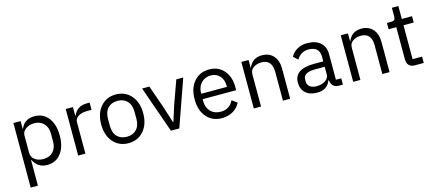

<svg xmlns="http://www.w3.org/2000/svg" viewBox="-58 -1257 4664 2056"><g transform="rotate(-15 2274.0 -229.5)"><path d="M85 200V-516H165V-432H169Q209 -528 320 -528Q417 -528 473.5 -455Q530 -382 530 -258Q530 -134 473.5 -61Q417 12 320 12Q216 12 169 -84H165V200ZM298 -60Q365 -60 404.5 -102Q444 -144 444 -214V-302Q444 -372 404.5 -414Q365 -456 298 -456Q243 -456 204 -427.5Q165 -399 165 -357V-165Q165 -116 203 -88Q241 -60 298 -60Z M745 0H665V-516H745V-421H750Q765 -462 802.5 -489Q840 -516 899 -516H930V-436H883Q820 -436 782.5 -412Q745 -388 745 -350Z M1390.5 -62Q1326 12 1222 12Q1118 12 1053.5 -62Q989 -136 989 -258Q989 -380 1053.5 -454Q1118 -528 1222 -528Q1326 -528 1390.5 -454Q1455 -380 1455 -258Q1455 -136 1390.5 -62ZM1369 -221V-295Q1369 -374 1329 -415.5Q1289 -457 1222 -457Q1155 -457 1115 -415.5Q1075 -374 1075 -295V-221Q1075 -142 1115 -100.5Q1155 -59 1222 -59Q1289 -59 1329 -100.5Q1369 -142 1369 -221Z M1786 0H1693L1512 -516H1592L1682 -260L1738 -84H1743L1799 -260L1891 -516H1968Z M2257 12Q2152 12 2088.5 -61.5Q2025 -135 2025 -258Q2025 -381 2088.5 -454.5Q2152 -528 2257 -528Q2359 -528 2419.5 -457.5Q2480 -387 2480 -276V-238H2109V-214Q2109 -146 2150.5 -102Q2192 -58 2262 -58Q2362 -58 2404 -147L2461 -106Q2436 -52 2382 -20Q2328 12 2257 12ZM2257 -461Q2192 -461 2150.5 -417Q2109 -373 2109 -305V-298H2394V-309Q2394 -377 2356.5 -419Q2319 -461 2257 -461Z M2692 0H2612V-516H2692V-432H2696Q2737 -528 2842 -528Q2922 -528 2968.5 -476Q3015 -424 3015 -331V0H2935V-317Q2935 -456 2818 -456Q2766 -456 2729 -430.5Q2692 -405 2692 -358Z M3600 0H3555Q3477 0 3466 -84H3461Q3427 12 3312 12Q3231 12 3185 -30Q3139 -72 3139 -144Q3139 -295 3359 -295H3461V-346Q3461 -459 3339 -459Q3254 -459 3208 -382L3160 -427Q3183 -471 3230 -499.5Q3277 -528 3343 -528Q3436 -528 3488.5 -482Q3541 -436 3541 -354V-70H3600ZM3325 -56Q3384 -56 3422.5 -83Q3461 -110 3461 -150V-235H3355Q3223 -235 3223 -157V-136Q3223 -98 3250.5 -77Q3278 -56 3325 -56Z M3794 0H3714V-516H3794V-432H3798Q3839 -528 3944 -528Q4024 -528 4070.5 -476Q4117 -424 4117 -331V0H4037V-317Q4037 -456 3920 -456Q3868 -456 3831 -430.5Q3794 -405 3794 -358Z M4496 0H4396Q4356 0 4333.5 -23.5Q4311 -47 4311 -85V-446H4226V-516H4274Q4299 -516 4309 -526.5Q4319 -537 4319 -563V-659H4391V-516H4504V-446H4391V-70H4496Z"/></g></svg>

Font: Aneliza
Style: Regular
Weight: 400
Designer: Mike Abbink, Paul van der Laan, Pieter van Rosmalen
Foundry: Bold Monday
Version: Version 3.0